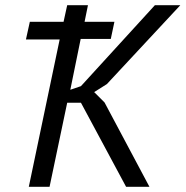

<svg xmlns="http://www.w3.org/2000/svg" viewBox="-20 -720 715 740"><path d="M95 -636H225L239 -700H319L306 -636H421L407 -570H291L251 -374L292 -388L577 -700H675L392 -396L343 -365L383 -325L556 0H466L292 -324H239L171 0H91L210 -568H80Z"/></svg>

Font: PT Sans
Style: Italic
Weight: 400
Italic angle: -12°
Designer: A.Korolkova, O.Umpeleva, V.Yefimov
Foundry: ParaType Ltd
Version: Version 2.003W OFL